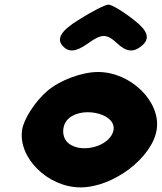

<svg xmlns="http://www.w3.org/2000/svg" viewBox="-20 -862 701 832"><path d="M184 -467C131 -421 83 -346 76 -300C57 -179 187 -50 329 -50C471 -50 640 -179 659 -300C678 -421 547 -550 405 -550C334 -550 238 -514 184 -467ZM472 -300C461 -225 319 -190 268 -250C249 -273 249 -313 268 -338C319 -406 483 -375 472 -300ZM319 -775C245 -729 225 -695 250 -665C276 -634 308 -636 360 -673C421 -717 442 -717 489 -673C529 -636 560 -634 596 -665C631 -695 621 -729 561 -775C513 -813 464 -842 450 -842C436 -842 379 -813 319 -775Z"/></svg>

Font: Hussar Skorodowane
Style: Ky
Weight: 700
Foundry: Cannot Into Space Fonts
Version: Version 0.892